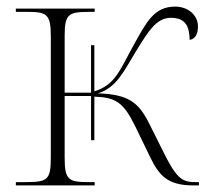

<svg xmlns="http://www.w3.org/2000/svg" viewBox="-20 -562 633 582"><path d="M28 0H267V-10H251C189 -10 176 -15 176 -83V-271H256V-137H266V-269C330 -267 354 -252 389 -181L437 -82C462 -32 487 0 565 0H583V-10H571C529 -10 513 -25 473 -106L432 -188C400 -252 369 -276 277 -279C333 -296 356 -347 390 -403C430 -468 454 -508 498 -508C542 -508 554 -483 555 -441C574 -445 580 -461 580 -482C580 -517 549 -542 511 -542C447 -542 424 -495 386 -427C344 -351 330 -305 266 -285V-425H256V-281H176V-454C176 -520 188 -526 251 -526H267V-536H28V-526H62C121 -526 134 -520 134 -453V-84C134 -15 123 -10 55 -10H28Z"/></svg>

Font: Noto Serif Display ExtraLight
Style: Regular
Weight: 200
Designer: Monotype Design Team
Foundry: Monotype Imaging Inc.
Version: Version 2.009